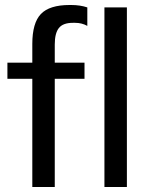

<svg xmlns="http://www.w3.org/2000/svg" viewBox="-20 -752 570 772"><path d="M109.9 -575.2Q109.9 -659.7 144.5 -695.8Q179.2 -731.9 259.8 -731.9H266.1Q302.2 -731.9 331.1 -722.2V-647.9Q309.1 -660.2 282.2 -660.2H272.9Q233.4 -660.2 216.8 -639.4Q200.2 -618.7 200.2 -573.2V-500H319.8V-435.1H200.2V0H109.9V-435.1H9.8V-500H109.9ZM490.2 0H399.9V-722.2H490.2Z"/></svg>

Font: Perun
Style: Regular
Weight: 400
Version: Version 1.0000